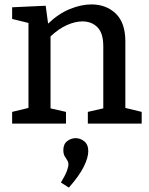

<svg xmlns="http://www.w3.org/2000/svg" viewBox="-20 -560 677 870"><path d="M35 0V-53L109 -71V-456L35 -474V-527L187 -534L198 -453Q245 -498 296.5 -519Q348 -540 394 -540Q461 -540 504.5 -498.5Q548 -457 548 -372V-71L622 -53V0H378V-53L448 -69V-351Q448 -409 422 -436Q396 -463 353 -463Q321 -463 283.5 -446.5Q246 -430 209 -395V-69L279 -53V0ZM292 290 256 267Q276 234 283 215Q290 196 290 185Q290 174 284.5 166Q279 158 273 147.5Q267 137 267 120Q267 93 284.5 79.5Q302 66 323 66Q344 66 362 80.5Q380 95 380 125Q380 154 359.5 195.5Q339 237 292 290Z"/></svg>

Font: Bitter Medium
Style: Regular
Weight: 500
Designer: Sol Matas, and Bitter project Authors
Foundry: Sol Matas
Version: Version 2.001